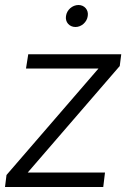

<svg xmlns="http://www.w3.org/2000/svg" viewBox="-29 -748 505 768"><path d="M-9 0H384L391 -58H82L450 -484L456 -531H84L75 -474H365L-3 -48ZM235 -684C231 -660 248 -640 273 -640C297 -640 319 -660 322 -684C326 -708 309 -728 285 -728C260 -728 238 -708 235 -684Z"/></svg>

Font: Mluvka Light
Style: Italic
Weight: 300
Italic angle: -8°
Designer: Modified by Jiří Krblich, Original typeface by Gumpita Rahayu
Foundry: Gumpita Rahayu & Jiří Krblich
Version: Version 2.000;Glyphs 3.1.1 (3134)